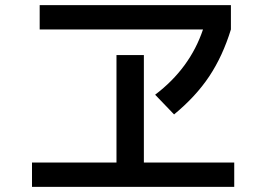

<svg xmlns="http://www.w3.org/2000/svg" viewBox="-20 -735 1040 750"><path d="M135 -620V-715H882V-620Q850 -516 797.5 -437Q745 -358 660 -288L586 -365Q722 -468 773 -620ZM105 -100H435V-520H542V-100H895V-5H105Z"/></svg>

Font: Mplus 1p Medium
Style: Regular
Weight: 500
Version: Version 1.061